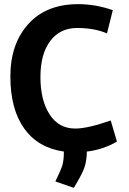

<svg xmlns="http://www.w3.org/2000/svg" viewBox="-20 -729 624 926"><path d="M357 -709Q441 -709 524 -680L496 -568Q435 -594 352 -594Q269 -594 222 -531Q175 -468 175 -357Q175 -246 219 -177.5Q263 -109 343 -109Q403 -109 514 -148L544 -46Q476 -7 399 2Q398 49 386.5 81Q375 113 336 177L247 146Q273 93 280.5 69Q288 45 288 2Q163 -16 96.5 -109.5Q30 -203 30 -360Q30 -517 116.5 -613Q203 -709 357 -709Z"/></svg>

Font: Gudea
Style: Bold
Weight: 700
Designer: Agustina Mingote
Foundry: Agustina Mingote
Version: Version 1.002